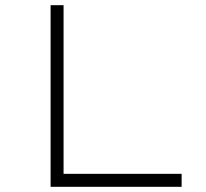

<svg xmlns="http://www.w3.org/2000/svg" viewBox="-20 -720 793 740"><path d="M175 0V-700H225V-50H680V0Z"/></svg>

Font: Lexend Tera ExtraLight
Style: Regular
Weight: 250
Designer: Bonnie Shaver-Troup, Thomas Jockin
Foundry: Lexend
Version: Version 1.007